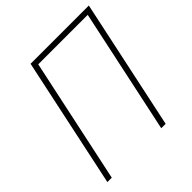

<svg xmlns="http://www.w3.org/2000/svg" viewBox="-190 -849 988 988"><g transform="rotate(-45 303.5 -355.0)"><path d="M32 0 183 -710H607L456 0H424L569 -680H209L64 0Z"/></g></svg>

Font: Geist Mono Thin
Style: Italic
Weight: 100
Italic angle: -12°
Monospace: yes
Designer: Basement.studio, Andrés Briganti, Mateo Zaragoza
Foundry: Basement.studio, Vercel, Andrés Briganti, Guido Ferreyra, Mateo Zaragoza
Version: Version 1.500; ttfautohint (v1.8.4.7-5d5b)